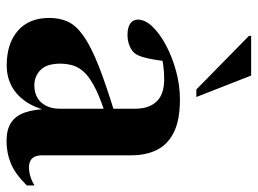

<svg xmlns="http://www.w3.org/2000/svg" viewBox="-118 -640 770 573"><g transform="rotate(90 266.5 -353.0)"><path d="M330 -315 332 -287Q280.5 -271 248.2 -255.5Q216 -240 199 -223.8Q182 -207.5 175.8 -189Q169.5 -170.5 169.5 -148Q169.5 -108.5 188 -89.8Q206.5 -71 235 -71Q255.5 -71 271 -80Q286.5 -89 295.2 -106Q304 -123 304 -147.5V-371.5Q304 -413 282.5 -435.8Q261 -458.5 216 -458.5Q195 -458.5 175 -455.8Q155 -453 141.5 -447.5L163.5 -474.5Q160.5 -447 157 -426.5Q153.5 -406 149 -392.2Q144.5 -378.5 138.5 -370.5Q130.5 -361 115.8 -355Q101 -349 84 -349Q61.5 -349 49.8 -357.2Q38 -365.5 38 -380Q38 -401.5 59 -423.5Q80 -445.5 114.8 -464Q149.5 -482.5 191.8 -494Q234 -505.5 276.5 -505.5Q337.5 -505.5 374 -487.5Q410.5 -469.5 426.8 -437Q443 -404.5 443 -360V-94.5Q443 -81 447.2 -72Q451.5 -63 459.8 -59Q468 -55 479 -55Q492 -55 505.5 -59Q519 -63 533 -71.5V-48.5Q498 -13.5 467 -0.8Q436 12 400.5 12Q366.5 12 345.8 -1.5Q325 -15 315.5 -42.2Q306 -69.5 304.5 -109.5L309 -107.5Q300 -69.5 280.8 -42.8Q261.5 -16 234.5 -2.2Q207.5 11.5 175 11.5Q109.5 11.5 71.2 -21.8Q33 -55 33 -115.5Q33 -146.5 44 -170.8Q55 -195 86 -217.2Q117 -239.5 175.8 -262.8Q234.5 -286 330 -315ZM269 -554.5H246.5L86.5 -711.5V-718H205Z"/></g></svg>

Font: Newsreader 60pt SemiBold
Style: Regular
Weight: 600
Designer: Hugues Gentile
Foundry: Production Type
Version: Version 1.003